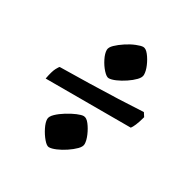

<svg xmlns="http://www.w3.org/2000/svg" viewBox="-127 -654 741 756"><g transform="rotate(30 244.0 -276.0)"><path d="M190 -12Q180 -12 165.5 -29Q151 -46 140 -68Q129 -90 129 -105Q129 -117 143.5 -131Q158 -145 179 -158Q200 -171 219 -179Q238 -187 248 -187Q261 -187 274 -170Q287 -153 296.5 -131Q306 -109 306 -93Q306 -81 292.5 -67.5Q279 -54 259.5 -41Q240 -28 221 -20Q202 -12 190 -12ZM258 -365Q248 -365 233 -381.5Q218 -398 207 -420Q196 -442 196 -458Q196 -470 210 -483.5Q224 -497 244.5 -510.5Q265 -524 285 -532Q305 -540 315 -540Q327 -540 340 -523.5Q353 -507 362.5 -485Q372 -463 372 -446Q372 -434 359 -420.5Q346 -407 326.5 -394Q307 -381 288.5 -373Q270 -365 258 -365ZM44 -240Q51 -277 59 -291.5Q67 -306 69 -307Q135 -308 202.5 -309.5Q270 -311 332.5 -313.5Q395 -316 445 -319L456 -302Q449 -276 442.5 -261Q436 -246 431 -240Z"/></g></svg>

Font: Texturina Medium 12pt ExtraBold
Style: Italic
Weight: 800
Italic angle: -11°
Version: Version 1.002